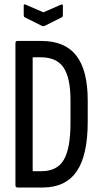

<svg xmlns="http://www.w3.org/2000/svg" viewBox="-20 -838 448 858"><path d="M59 0Q49 0 49 -10V-645Q49 -655 58 -655H165Q270 -655 321 -589.5Q372 -524 372 -389V-293Q372 -144 322.5 -72Q273 0 170 0ZM126 -73H165Q236 -73 265.5 -124.5Q295 -176 295 -289V-391Q295 -490 264 -536Q233 -582 162 -582H126ZM168 -722 90 -761Q86 -764 86 -771V-814Q86 -821 95 -817L174 -783L252 -817Q261 -820 261 -814V-771Q261 -764 257 -761L179 -722Q174 -720 168 -722Z"/></svg>

Font: Sofia Sans Extra Condensed Medium
Style: Regular
Weight: 500
Version: Version 4.100